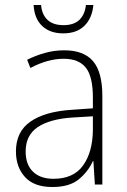

<svg xmlns="http://www.w3.org/2000/svg" viewBox="-20 -741 508 771"><path d="M238 -539Q316 -539 353.5 -495.5Q391 -452 391 -355V0H361L355 -94H353Q334 -52 296.5 -21Q259 10 190 10Q117 10 80.5 -30Q44 -70 44 -133Q44 -212 102 -252.5Q160 -293 267 -300L353 -306V-349Q353 -434 324.5 -469.5Q296 -505 236 -505Q204 -505 171 -496Q138 -487 102 -468L89 -501Q123 -518 160.5 -528.5Q198 -539 238 -539ZM270 -269Q180 -263 131.5 -230.5Q83 -198 83 -133Q83 -80 112.5 -51.5Q142 -23 195 -23Q275 -23 313.5 -76.5Q352 -130 353 -219V-274ZM355 -721Q350 -668 319 -637.5Q288 -607 234 -607Q181 -607 149.5 -636.5Q118 -666 115 -721H145Q148 -683 170.5 -661.5Q193 -640 235 -640Q277 -640 299 -661.5Q321 -683 325 -721Z"/></svg>

Font: Noto Sans Sinhala SemiCondensed ExtraLight
Style: Regular
Weight: 200
Width: 4
Designer: Jelle Bosma - Monotype Design Team
Foundry: Monotype Imaging Inc.
Version: Version 2.006; ttfautohint (v1.8.4.7-5d5b)